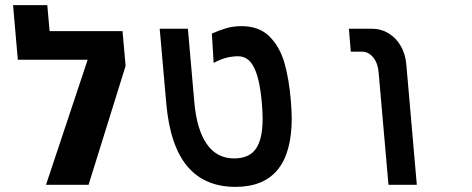

<svg xmlns="http://www.w3.org/2000/svg" viewBox="-20 -721 1840 749"><path d="M458 -599.5 470 -464 325.5 0H159.5L322 -488H49.5L31 -701H164.5L173.5 -599.5Z M628.5 -319 603 -609H713L738 -323Q747.5 -215 786.8 -159Q826 -103 893 -103Q952.5 -103 978.5 -141Q1004.5 -179 1004.5 -257Q1004.5 -285.5 1001.5 -319Q993.5 -412 971.5 -456.8Q949.5 -501.5 909 -501.5Q860 -501.5 813.5 -475.5L806.5 -590Q835.5 -603 862.8 -611Q890 -619 922 -619Q991.5 -619 1031.8 -578.2Q1072 -537.5 1089.8 -475Q1107.5 -412.5 1114.5 -329.5Q1118 -286 1118 -259.5Q1118 8 898.5 8Q778 8 710.5 -72.5Q643 -153 628.5 -319Z M1392 -519.5H1348.5L1341 -609H1428.5Q1466.5 -609 1496.2 -590.8Q1526 -572.5 1543.8 -541Q1561.5 -509.5 1565 -470.5L1606 0H1495.5L1457 -438.5Q1454 -475 1435.8 -497.2Q1417.5 -519.5 1392 -519.5Z"/></svg>

Font: JuliaMono SemiBold
Style: Italic
Weight: 600
Italic angle: -9°
Monospace: yes
Designer: cormullion
Foundry: corm
Version: Version 0.056; ttfautohint (v1.8.4)